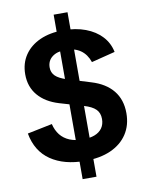

<svg xmlns="http://www.w3.org/2000/svg" viewBox="-96 -863 770 1022"><g transform="rotate(-10 289.0 -351.5)"><path d="M295.8 0Q183.2 0 111 -49.4Q38.8 -98.9 21.3 -196.4L155.7 -223.9Q163.9 -189.2 183.2 -164.6Q202.6 -140.1 233.4 -127.3Q264.3 -114.6 306 -114.6Q342.3 -114.6 368.5 -124.7Q394.7 -134.7 409.1 -155Q423.5 -175.3 423.5 -204.5Q423.5 -237.2 403.8 -256.8Q384.1 -276.4 341.5 -288.9L213.1 -326.6Q141.1 -348.2 101.6 -394.7Q62.1 -441.2 62.1 -508.4Q62.1 -568.2 91.9 -612.3Q121.6 -656.4 175.5 -680.7Q229.3 -705 301.7 -705Q369.1 -705 421.8 -685.1Q474.5 -665.2 507.9 -629.3Q541.3 -593.5 551.4 -544L423.3 -511.7Q408.8 -554.7 376.7 -577.3Q344.6 -599.8 295.5 -599.8Q249.6 -599.8 223.1 -578.9Q196.5 -558 196.5 -521.8Q196.5 -494.8 215 -476.5Q233.5 -458.3 276.1 -444.8L401.5 -406.1Q477.3 -383.3 517 -334.4Q556.7 -285.5 556.7 -212.4Q556.7 -147.4 525.3 -99.6Q493.9 -51.9 435.8 -25.9Q377.7 0 295.8 0ZM266.3 93.4V-795.6H341.2V93.4Z"/></g></svg>

Font: TikTok Sans Light
Style: Regular
Weight: 300
Version: Version 4.000